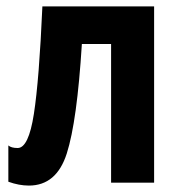

<svg xmlns="http://www.w3.org/2000/svg" viewBox="-20 -569 540 598"><path d="M70 9Q156 9 188 -91Q220 -191 235 -432H326V0H460V-549H112Q102 -320 85.5 -214Q69 -108 35 -108Q15 -108 6 -116V-3Q39 9 70 9Z"/></svg>

Font: Noto Sans Mono Condensed Extra
Style: Regular
Weight: 800
Width: 3
Designer: Monotype Design Team
Foundry: Monotype Imaging Inc.
Version: Version 1.900